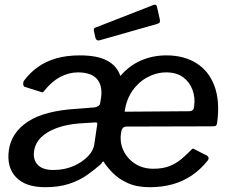

<svg xmlns="http://www.w3.org/2000/svg" viewBox="-20 -771 963 801"><path d="M509 -243Q498 -243 492.5 -237Q487 -231 485 -216Q479 -177 495 -143Q511 -109 543.5 -88Q576 -67 620 -67Q659 -67 687 -78Q715 -89 738 -108.5Q761 -128 781 -149Q786 -152 788 -150.5Q790 -149 796 -146L843 -122Q847 -120 849.5 -115Q852 -110 847 -102Q817 -64 780 -39Q743 -14 699 -2Q655 10 605 10Q551 10 513.5 -7Q476 -24 451.5 -48.5Q427 -73 412 -97Q410 -98 407 -95Q404 -92 403 -88Q376 -64 343.5 -41Q311 -18 268 -4Q225 10 169 10Q86 10 46.5 -32Q7 -74 17 -145Q28 -219 97 -264Q166 -309 299 -317L375 -323Q382 -324 389.5 -328.5Q397 -333 398 -341L402 -366Q408 -415 384 -442Q360 -469 305 -469Q267 -469 230.5 -449.5Q194 -430 163 -390Q158 -385 155.5 -386Q153 -387 146 -389L82 -409Q78 -411 77 -418Q76 -425 79 -433Q104 -467 137.5 -491Q171 -515 214.5 -527.5Q258 -540 314 -540Q387 -540 428 -517.5Q469 -495 482 -454Q520 -498 569 -519Q618 -540 674 -540Q748 -540 800 -507Q852 -474 875 -411.5Q898 -349 886 -260Q885 -251 882 -247.5Q879 -244 867 -244L509 -243ZM674 -469Q633 -469 595.5 -449Q558 -429 532.5 -392.5Q507 -356 500 -305L768 -307Q779 -307 784 -312Q789 -317 790 -328Q795 -364 783 -396.5Q771 -429 743.5 -449Q716 -469 674 -469ZM385 -248Q387 -256 384.5 -258.5Q382 -261 373 -260L310 -256Q258 -252 217 -237Q176 -222 151.5 -198Q127 -174 122 -140Q117 -103 139.5 -81.5Q162 -60 210 -62Q251 -63 287 -78.5Q323 -94 347 -119Q371 -144 374 -173L385 -248ZM635 -742 647 -689Q648 -683 646.5 -678.5Q645 -674 635 -671L396 -603Q388 -601 383.5 -604.5Q379 -608 378 -614L372 -641Q370 -653 376 -655L622 -751Q626 -752 630 -750.5Q634 -749 635 -742Z"/></svg>

Font: Libre Franklin Medium
Style: Italic
Weight: 500
Italic angle: -8°
Designer: Pablo Impallari, Rodrigo Fuenzalida, Nhung Nguyen
Foundry: Impallari Type
Version: Version 3.000